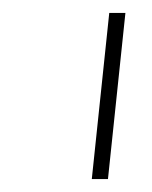

<svg xmlns="http://www.w3.org/2000/svg" viewBox="-20 -720 235 297"><path d="M122 -443 149 -700H174L147 -443Z"/></svg>

Font: MuseoModerno Thin
Style: Italic
Weight: 100
Italic angle: -9°
Designer: Pablo Cosgaya, Héctor Gatti, Marcela Romero, and the Authors of The MuseoModerno Project.
Foundry: Omnibus-Type Team
Version: Version 1.003